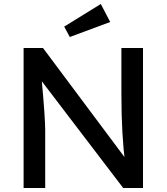

<svg xmlns="http://www.w3.org/2000/svg" viewBox="-20 -940 833 960"><path d="M98 -700H195L623 -127L607 -118L606 -127Q597 -190 592 -277.5Q587 -365 587 -470V-700H695V0H596L175 -552L186 -566Q186 -563 186.5 -561.5Q187 -560 187 -557Q198 -438 202 -377.5Q206 -317 206 -291V0H98ZM301 -807 484 -920 531 -830 329 -755Z"/></svg>

Font: Easer Grotesk Variable
Style: Regular
Weight: 400
Designer: Boardeaser, Bonnie Shaver-Troup, Thomas Jockin
Foundry: Lexend
Version: Version 1.001;Glyphs 3.1.2 (3151)